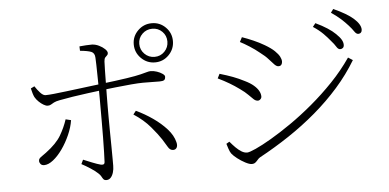

<svg xmlns="http://www.w3.org/2000/svg" viewBox="-54 -909 2108 1040"><g transform="rotate(-5 1000.0 -389.5)"><path d="M803 -589Q759 -589 727.5 -620.5Q696 -652 696 -696Q696 -740 727.5 -771Q759 -802 803 -802Q847 -802 878 -771Q909 -740 909 -696Q909 -652 878 -620.5Q847 -589 803 -589ZM485 23Q474 23 469 17Q464 11 459.5 2Q455 -7 444 -17Q429 -31 404.5 -47Q380 -63 357 -75L368 -98Q390 -89 416 -78.5Q442 -68 461 -63Q470 -61 476 -63Q482 -65 483 -75Q484 -92 485 -128Q486 -164 486.5 -209Q487 -254 487 -298Q487 -342 487 -374Q487 -395 487 -424Q487 -453 486.5 -485Q486 -517 485.5 -548Q485 -579 484.5 -604Q484 -629 483 -643Q482 -668 464 -675.5Q446 -683 403 -687L402 -711Q419 -713 438.5 -714Q458 -715 471 -715Q490 -714 508.5 -705Q527 -696 539.5 -684Q552 -672 552 -662Q552 -654 546.5 -649.5Q541 -645 536 -639Q531 -633 530 -618Q529 -601 528.5 -570.5Q528 -540 527.5 -504Q527 -468 526.5 -433.5Q526 -399 526 -372Q526 -353 526 -317Q526 -281 526.5 -238.5Q527 -196 527.5 -155.5Q528 -115 528 -86.5Q528 -58 528 -51Q528 -32 523 -15Q518 2 508.5 12.5Q499 23 485 23ZM156 -87Q143 -87 136.5 -95Q130 -103 130 -112Q130 -121 135.5 -126.5Q141 -132 150 -138Q159 -144 171 -153Q230 -197 254.5 -239Q279 -281 293 -324L322 -317Q316 -278 298 -237.5Q280 -197 256 -163Q232 -129 205.5 -108Q179 -87 156 -87ZM203 -406Q194 -406 181 -413.5Q168 -421 155.5 -433Q143 -445 135 -459Q131 -467 127 -480Q123 -493 120 -507L140 -517Q152 -498 168 -480.5Q184 -463 198 -464Q213 -464 242 -467Q271 -470 307.5 -474.5Q344 -479 380.5 -483.5Q417 -488 448 -492Q479 -496 497 -498Q589 -509 641.5 -517Q694 -525 719.5 -531.5Q745 -538 755.5 -541Q766 -544 774 -544Q791 -544 808.5 -538Q826 -532 838 -523.5Q850 -515 850 -508Q850 -494 843 -489Q836 -484 818 -484Q799 -484 777.5 -484.5Q756 -485 728 -485Q705 -485 663.5 -481.5Q622 -478 578 -473Q534 -468 500 -464Q468 -460 425.5 -454.5Q383 -449 341.5 -442.5Q300 -436 270 -430Q249 -426 238.5 -420.5Q228 -415 221 -410.5Q214 -406 203 -406ZM859 -108Q842 -108 831 -127.5Q820 -147 805 -170Q787 -198 751 -240.5Q715 -283 661 -318L676 -337Q723 -315 766 -285Q809 -255 840 -220.5Q871 -186 880 -149Q885 -131 879 -119.5Q873 -108 859 -108ZM803 -619Q835 -619 857 -641.5Q879 -664 879 -696Q879 -728 857 -750Q835 -772 803 -772Q771 -772 748.5 -750Q726 -728 726 -696Q726 -664 748.5 -641.5Q771 -619 803 -619Z M1808 -573Q1797 -573 1788 -588Q1779 -603 1762 -622Q1746 -642 1724.5 -663.5Q1703 -685 1671 -706L1686 -725Q1722 -708 1749 -690.5Q1776 -673 1792 -657Q1812 -638 1820.5 -623.5Q1829 -609 1829 -595Q1829 -584 1823 -578.5Q1817 -573 1808 -573ZM1277 5Q1264 5 1242 -6.5Q1220 -18 1200 -33.5Q1180 -49 1170 -62Q1163 -72 1157 -90.5Q1151 -109 1149 -116L1166 -126Q1181 -108 1196 -93Q1211 -78 1226.5 -68.5Q1242 -59 1257 -59Q1269 -59 1304.5 -75Q1340 -91 1390.5 -120.5Q1441 -150 1501 -191.5Q1561 -233 1623 -285Q1685 -337 1742.5 -397Q1800 -457 1846 -524L1871 -508Q1826 -433 1766.5 -365.5Q1707 -298 1636 -237.5Q1565 -177 1486 -124.5Q1407 -72 1324 -27Q1317 -23 1310.5 -15Q1304 -7 1296.5 -1Q1289 5 1277 5ZM1340 -334Q1328 -334 1317 -344Q1306 -354 1290.5 -370Q1275 -386 1248 -405Q1222 -424 1195 -440Q1168 -456 1133 -473L1145 -497Q1186 -485 1216.5 -473.5Q1247 -462 1278 -446Q1307 -432 1325 -416.5Q1343 -401 1351.5 -385.5Q1360 -370 1360 -355Q1360 -349 1357 -344.5Q1354 -340 1349.5 -337Q1345 -334 1340 -334ZM1467 -510Q1457 -510 1445.5 -521.5Q1434 -533 1417.5 -552Q1401 -571 1374 -591Q1350 -611 1320 -630Q1290 -649 1270 -659L1283 -684Q1312 -674 1344 -660Q1376 -646 1403 -630Q1437 -610 1455 -592.5Q1473 -575 1480.5 -560.5Q1488 -546 1488 -534Q1488 -524 1483 -517Q1478 -510 1467 -510ZM1913 -647Q1902 -647 1892 -662Q1882 -677 1865 -696Q1847 -716 1827 -734Q1807 -752 1775 -774L1789 -793Q1825 -777 1852 -761Q1879 -745 1896 -730Q1933 -697 1933 -669Q1933 -659 1927.5 -653Q1922 -647 1913 -647Z"/></g></svg>

Font: Noto Serif JP ExtraLight
Style: Regular
Weight: 200
Designer: Ryoko NISHIZUKA  (kana & ideographs); Frank Grießhammer (Latin, Greek & Cyrillic); Wenlong ZHANG  (bopomofo); Sandoll Co
Foundry: Adobe
Version: Version 2.002-H1;hotconv 1.1.0;makeotfexe 2.6.0